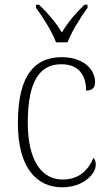

<svg xmlns="http://www.w3.org/2000/svg" viewBox="-20 -786 461 816"><path d="M218 -606H267C284 -651 324 -715 352 -753V-766H339C296 -724 270 -693 243 -648C215 -693 189 -724 146 -766H133V-753C161 -715 202 -651 218 -606ZM244 10C337 10 387 -49 387 -85C387 -100 384 -108 377 -115C357 -67 319 -23 247 -23C159 -22 98 -102 98 -264C98 -453 156 -513 241 -513C316 -513 346 -464 346 -401C370 -401 384 -412 384 -436C384 -496 329 -543 243 -543C135 -543 56 -477 56 -263C56 -70 138 10 244 10Z"/></svg>

Font: Noto Serif Bengali SemiCondensed ExtraLight
Style: Regular
Weight: 200
Width: 4
Designer: Juan Bruce, Universal Thirst, Indian Type Foundry and the Monotype Design Team.
Foundry: Monotype Imaging Inc.
Version: Version 2.003